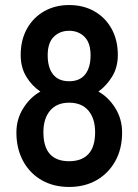

<svg xmlns="http://www.w3.org/2000/svg" viewBox="-20 -731 548 761"><path d="M254 10Q192 10 145 -17Q98 -44 71.5 -93Q45 -142 45 -206Q45 -259 72.5 -302.5Q100 -346 140 -368Q106 -391 84 -427.5Q62 -464 62 -513Q62 -572 86.5 -616.5Q111 -661 154.5 -686Q198 -711 254 -711Q311 -711 354.5 -686Q398 -661 422.5 -616.5Q447 -572 447 -513Q447 -464 424.5 -427.5Q402 -391 370 -368Q410 -346 437 -302.5Q464 -259 464 -206Q464 -141 437 -92.5Q410 -44 363 -17Q316 10 254 10ZM254 -92Q304 -92 330.5 -120.5Q357 -149 357 -207Q357 -261 330.5 -292.5Q304 -324 254 -324Q205 -324 178.5 -292.5Q152 -261 152 -207Q152 -92 254 -92ZM254 -409Q296 -409 317.5 -436Q339 -463 339 -512Q339 -561 315 -585Q291 -609 254 -609Q217 -609 193 -585Q169 -561 169 -512Q169 -463 190.5 -436Q212 -409 254 -409Z"/></svg>

Font: Zen Kaku Gothic Antique
Style: Bold
Weight: 700
Designer: Yoshimichi Ohira
Foundry: Positype
Version: Version 1.001